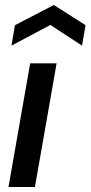

<svg xmlns="http://www.w3.org/2000/svg" viewBox="-20 -750 363 770"><path d="M14 0 101 -496H207L120 0ZM26 -567 40 -649 196 -730 323 -649 309 -567 182 -650Z"/></svg>

Font: Rethink Sans Medium
Style: Italic
Weight: 500
Italic angle: -10°
Designer: The Rethink Sans project authors (Hans Thiessen). DM Sans designed by Colophon Foundry.
Foundry: Rethink Communications LLC
Version: Version 1.001